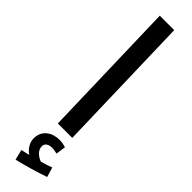

<svg xmlns="http://www.w3.org/2000/svg" viewBox="-341 -690 931 931"><g transform="rotate(45 124.0 -225.0)"><path d="M88 0H187L167 -719H68ZM67 269C119 257 190 236 235 220L220 170C203 177 183 183 161 189C139 182 111 162 111 133C111 114 127 103 151 103C165 103 176 105 187 108L194 57C181 53 165 50 151 50C102 50 56 77 56 134C56 164 75 191 98 206C86 209 73 212 54 216Z"/></g></svg>

Font: Noto Sans Arabic UI Md
Style: Regular
Weight: 500
Designer: Monotype Design Team, Nadine Chahine and Nizar Qandah
Foundry: Monotype Imaging Inc.
Version: Version 2.010